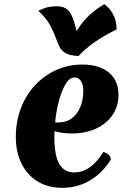

<svg xmlns="http://www.w3.org/2000/svg" viewBox="-20 -887 626 922"><path d="M279 15Q212 15 162 -15Q112 -45 84 -100Q56 -155 56 -229Q56 -303 80 -366.5Q104 -430 147.5 -477Q191 -524 249.5 -550.5Q308 -577 376 -577Q457 -577 503 -538.5Q549 -500 549 -432Q549 -377 520.5 -335Q492 -293 441.5 -269.5Q391 -246 323 -246Q299 -246 276.5 -249.5Q254 -253 232 -260L235 -299H261Q298 -299 324 -318Q350 -337 365 -371.5Q380 -406 380 -452Q380 -480 369 -497.5Q358 -515 339 -515Q315 -515 297 -486.5Q279 -458 266 -413.5Q253 -369 247 -320.5Q241 -272 241 -232Q241 -139 265 -99Q289 -59 336 -59Q416 -59 476 -157Q512 -148 512 -120Q471 -55 411 -20Q351 15 279 15ZM481 -867Q490 -861 503.5 -846.5Q517 -832 528 -808Q539 -784 540 -746Q476 -714 432 -683Q388 -652 357 -618Q316 -620 295 -632Q274 -644 264.5 -664.5Q255 -685 245.5 -711.5Q236 -738 218.5 -769.5Q201 -801 164 -835Q192 -849 212 -853Q232 -857 252 -857Q286 -857 304.5 -840.5Q323 -824 336 -782Q349 -740 363 -664L322 -695Q340 -727 359.5 -756Q379 -785 408 -813Q437 -841 481 -867Z"/></svg>

Font: Merienda ExtraBold
Style: Regular
Weight: 800
Designer: Eduardo Rodriguez Tunni
Foundry: Eduardo Rodriguez Tunni
Version: Version 2.001